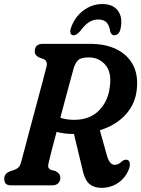

<svg xmlns="http://www.w3.org/2000/svg" viewBox="-20 -917 699 950"><path d="M617.5 -79.5Q601 -37 564.5 -12.2Q528 12.5 482.5 12.5Q446 12.5 423.5 -5.8Q401 -24 390.5 -68.5L346 -254Q298.5 -254 260 -264.5Q246.5 -215 236.2 -174.8Q226 -134.5 221.5 -115Q216 -93.5 220 -86.8Q224 -80 232 -76.5L254.5 -70.5Q278.5 -58.5 278.5 -37Q278.5 -20.5 268 -10.2Q257.5 0 238 0H35Q15 0 7.8 -9.2Q0.5 -18.5 1 -32.5Q1 -46.5 9.2 -55.8Q17.5 -65 30.5 -70L49.5 -76Q62.5 -80.5 70.8 -88Q79 -95.5 84 -113Q91 -139 103.8 -187.2Q116.5 -235.5 132.2 -294.2Q148 -353 163.5 -411.2Q179 -469.5 191.8 -516.8Q204.5 -564 210.5 -589Q217 -617 192.5 -626L174 -632.5Q151.5 -643 152 -663Q152 -700 192.5 -700H426Q502 -700 556 -673.5Q610 -647 636.8 -598.2Q663.5 -549.5 657.5 -482Q652 -406.5 603.5 -352Q555 -297.5 474 -272.5L508.5 -149.5Q521.5 -101.5 547 -101.5Q566.5 -101.5 580.5 -116.5Q587 -122.5 595.2 -125.5Q603.5 -128.5 611 -125.5Q620.5 -122 622.2 -109.2Q624 -96.5 617.5 -79.5ZM344.5 -579Q339.5 -561.5 329.2 -523.2Q319 -485 305.5 -435.5Q292 -386 278.5 -334.5Q309 -324 346.5 -324Q424.5 -324 470.2 -370.8Q516 -417.5 523.5 -489Q533 -559 501.5 -596Q470 -633 418 -633Q381 -633 366.5 -619Q352 -605 344.5 -579ZM466 -820.5Q440 -820.5 418.8 -806.2Q397.5 -792 376 -762Q358 -742.5 344.5 -742.5Q333 -742.5 329.2 -752.2Q325.5 -762 331 -778.5Q349 -832 391.8 -864.5Q434.5 -897 486.5 -897Q538.5 -897 563.2 -864.2Q588 -831.5 577 -777.5Q574.5 -761.5 565.8 -752Q557 -742.5 545.5 -742.5Q531.5 -742.5 525 -762Q521 -792 507 -806.2Q493 -820.5 466 -820.5Z"/></svg>

Font: Fraunces 144pt SuperSoft SemiBold
Style: Italic
Weight: 600
Italic angle: -16°
Version: Version 1.000;[b76b70a41]